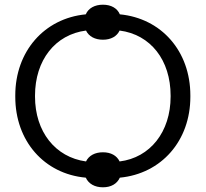

<svg xmlns="http://www.w3.org/2000/svg" viewBox="-20 -759 875 817"><path d="M345 -3C357 23 383 38 418 38C453 38 478 23 490 -3C667 -20 790 -160 790 -347V-353C790 -541 667 -681 490 -698C479 -724 453 -739 418 -739C383 -739 356 -724 345 -698C168 -681 45 -540 45 -353V-347C45 -159 168 -19 345 -3ZM346 -72C215 -90 129 -199 129 -348V-352C129 -503 215 -612 346 -629C358 -604 384 -590 418 -590C452 -590 477 -604 489 -629C621 -612 706 -503 706 -352V-348C706 -198 619 -88 489 -72C477 -97 452 -111 418 -111C384 -111 358 -97 346 -72Z"/></svg>

Font: Fixel Display Regular
Style: Regular
Weight: 400
Designer: AlfaBravo + MacPaw
Foundry: Kyrylo Tkachov, Marchela Mozhyna, Serhii Makarenko, Maria Weinstein, Zakhar Kryvoshyya
Version: Version 1.211